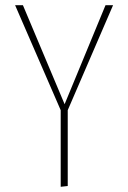

<svg xmlns="http://www.w3.org/2000/svg" viewBox="-20 -428 492 737"><path d="M414 -408 240 -5V286L213 289V-5L38 -408H68L228 -28L385 -408Z"/></svg>

Font: EauTestText Extralight
Style: Italic
Weight: 250
Italic angle: -12°
Designer: Christian Thalmann (Catharsis Fonts)
Version: Version 0.001;PS 000.001;hotconv 1.0.88;makeotf.lib2.5.64775